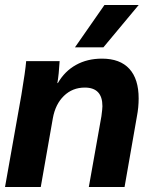

<svg xmlns="http://www.w3.org/2000/svg" viewBox="-21 -743 609 763"><path d="M64 -366Q80 -462 83 -500H216Q213 -447 207 -413H209Q236 -460 281 -485Q326 -510 384 -510Q456 -510 493 -469.5Q530 -429 530 -352Q530 -316 523 -280L474 0H332L382 -281Q386 -311 386 -321Q386 -395 316 -395Q267 -395 233 -362Q199 -329 189 -273L141 0H-1ZM394 -723H530L390 -555H277Z"/></svg>

Font: Sarabun ExtraBold
Style: Italic
Weight: 800
Italic angle: -10°
Designer: Suppakit Chalermlarp | Katatrad Co.,Ltd.
Foundry: Cadson Demak Co.,Ltd.
Version: Version 1.000; ttfautohint (v1.6)